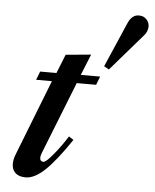

<svg xmlns="http://www.w3.org/2000/svg" viewBox="-52 -758 652 810"><g transform="rotate(5 274.0 -353.0)"><path d="M28 -44Q28 -64 37 -86L162 -406H95L109 -442H178L210 -522L317 -532L281 -443H363L349 -407H267L146 -101Q141 -88 141 -81Q141 -64 156 -64Q167 -64 198.5 -102.5Q230 -141 254 -180L274 -167Q212 -75 168 -33.5Q124 8 87 8Q58 8 43 -6Q28 -20 28 -44ZM376 -488 457 -675Q474 -716 506 -714Q524 -714 536.5 -700.5Q549 -687 548 -668Q546 -647 532 -632L397 -476Z"/></g></svg>

Font: Ibarra Real Nova
Style: Bold Italic
Weight: 700
Italic angle: -22°
Designer: Jose Maria Ribagorda & Octavio Pardo
Foundry: Octavio Pardo
Version: Version 1.014